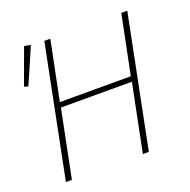

<svg xmlns="http://www.w3.org/2000/svg" viewBox="-120 -787 895 905"><g transform="rotate(-20 327.0 -335.0)"><path d="M60 0 192 -660H222L162 -364H518L578 -660H608L476 0H446L514 -338H158L90 0ZM48 -484 28 -490 94 -670 126 -664Z"/></g></svg>

Font: Source Sans Variable
Style: Italic
Weight: 200
Italic angle: -11°
Designer: Paul D. Hunt
Foundry: Adobe Systems Incorporated
Version: Version 3.006;hotconv 1.0.111;makeotfexe 2.5.65597